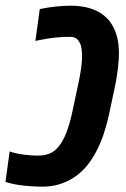

<svg xmlns="http://www.w3.org/2000/svg" viewBox="-45 -660 453 689"><path d="M108.9 9.8Q70.3 9.8 34.7 5.4Q-1 1 -25.4 -7.3L-10.3 -116.7Q-9.3 -116.2 -8.5 -116Q-7.8 -115.7 -6.8 -115.2Q16.1 -107.9 43.5 -104.7Q70.8 -101.6 89.8 -101.6Q113.3 -101.6 131.3 -108.4Q149.4 -115.2 163.6 -131.8Q180.7 -151.9 193.4 -184.8Q206.1 -217.8 214.8 -259.8L237.3 -365.2Q243.2 -393.6 246.3 -417Q249.5 -440.4 249.5 -460Q249.5 -477.1 246.8 -490Q244.1 -502.9 238.3 -511.2Q233.4 -520 225.6 -523.9Q217.8 -527.8 207.5 -527.8Q181.2 -527.8 155.5 -525.4Q129.9 -522.9 93.3 -515.6Q90.8 -515.1 88.1 -514.4Q85.4 -513.7 82 -513.2L97.7 -627.4Q127.9 -633.8 156.7 -636.7Q185.5 -639.6 208 -639.6Q246.6 -639.6 276.9 -630.6Q307.1 -621.6 329.1 -603.5Q347.2 -588.9 359.1 -567.6Q371.1 -546.4 377 -519.5Q381.8 -495.6 381.8 -469.2Q381.8 -446.3 378.4 -416.3Q375 -386.2 368.7 -355L346.2 -249.5Q338.4 -212.9 327.1 -179.2Q315.9 -145.5 300.3 -116.2Q285.6 -87.9 266.6 -64.9Q247.6 -42 223.6 -25.4Q199.2 -8.8 170.4 0.5Q141.6 9.8 108.9 9.8Z"/></svg>

Font: Open Sans Condensed
Style: Italic
Weight: 400
Width: 3
Italic angle: -12°
Designer: Monotype Design Team
Foundry: Monotype Imaging Inc.
Version: Version 3.000